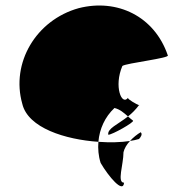

<svg xmlns="http://www.w3.org/2000/svg" viewBox="-20 -564 672 681"><path d="M59 -196C79 -110 212 -69 329 -61C333 -107 352 -149 386 -181C406 -176 419 -164 434 -151C448 -162 461 -175 473 -191C466 -193 432 -212 434 -217C412 -188 383 -257 414 -330C426 -340 586 -358 575 -368C528 -506 396 -570 259 -535C108 -493 18 -341 59 -196ZM329 -61C327 -37 329 -11 337 14C365 62 417 124 420 84C394 84 418 20 418 -24C421 -38 430 -52 441 -64C409 -59 370 -58 329 -61ZM364 -86C378 -86 456 -130 452 -136C445 -141 440 -146 434 -151C397 -122 360 -108 364 -86ZM434 -218V-217ZM441 -64C453 -66 464 -68 473 -71C478 -76 487 -88 479 -95C467 -88 453 -77 441 -64ZM474 -192 473 -191C474 -191 475 -191 474 -190Z"/></svg>

Font: Ampere
Style: SC
Weight: 400
Version: Version 1